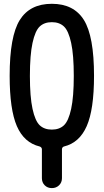

<svg xmlns="http://www.w3.org/2000/svg" viewBox="-20 -760 540 1000"><path d="M313 -622.1Q289.1 -644.5 250 -644.5Q210.9 -644.5 187 -622.1Q163.1 -599.6 149.4 -536.6Q135.7 -473.6 135.7 -364.7Q135.7 -255.9 149.4 -192.9Q163.1 -129.9 187 -107.4Q210.9 -85 250 -85Q289.1 -85 313 -107.4Q336.9 -129.9 350.6 -192.9Q364.3 -255.9 364.3 -364.7Q364.3 -473.6 350.6 -536.6Q336.9 -599.6 313 -622.1ZM186.5 2.9Q105.5 -16.6 67.9 -103Q30.3 -189.5 30.3 -365.2Q30.3 -571.3 83 -655.8Q135.7 -740.2 250 -740.2Q364.3 -740.2 417 -655.8Q469.7 -571.3 469.7 -365.2Q469.7 -189.5 431.6 -103Q393.6 -16.6 313.5 2.9Q303.7 5.9 302.7 16.6V168Q302.7 190.4 287.6 205.1Q272.5 219.7 250 219.7Q227.5 219.7 212.9 205.1Q198.2 190.4 198.2 168V16.6Q197.3 6.8 186.5 2.9Z"/></svg>

Font: Rounded-X Mgen+ 2m medium
Style: Regular
Weight: 500
Designer: [Source Han Sans]
Ryoko NISHIZUKA  (kana & ideographs); Paul D. Hunt (Latin, Greek & Cyrillic); Wenlong ZHANG  (bopomofo
Version: Version 1.059.20150602